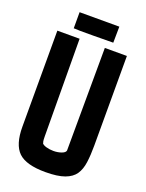

<svg xmlns="http://www.w3.org/2000/svg" viewBox="-145 -837 690 908"><g transform="rotate(20 200.5 -383.0)"><path d="M125 -684 103 -685H94V-766H294L293 -685L193 -684ZM200 0Q103 0 64 -37.5Q25 -75 25 -165V-648H137L140 -165V-160Q140 -152 140.5 -142Q141 -132 144 -125H143Q148 -117 165 -112Q182 -107 202 -107Q223 -107 241.5 -113.5Q260 -120 262 -131L264 -648H375V-197Q375 -149 370 -112Q365 -75 348.5 -50.5Q332 -26 296.5 -13Q261 0 200 0Z"/></g></svg>

Font: New Amsterdam
Style: Regular
Weight: 400
Designer: Vladimir Nikolic
Foundry: Vladimir Nikolic
Version: Version 1.000; ttfautohint (v1.8.4.7-5d5b)